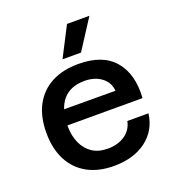

<svg xmlns="http://www.w3.org/2000/svg" viewBox="-142 -898 935 1023"><g transform="rotate(-20 325.0 -386.5)"><path d="M331 12Q244 12 181 -22.5Q118 -57 84.5 -122Q51 -187 51 -277Q51 -367 85 -431.5Q119 -496 183 -530Q247 -564 336 -564Q474 -564 539.5 -487Q605 -410 596 -276H146L147 -363L474 -362Q470 -410 432 -439Q394 -468 336 -468Q254 -468 212 -417Q170 -366 170 -272Q170 -218 189 -175.5Q208 -133 243.5 -109.5Q279 -86 331 -86Q390 -86 429.5 -114Q469 -142 478 -189H598Q586 -96 514.5 -42Q443 12 331 12ZM266 -616 353 -785H480L371 -616Z"/></g></svg>

Font: Azeret Mono Thin Medium
Style: Regular
Weight: 500
Version: Version 1.002